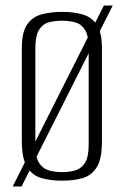

<svg xmlns="http://www.w3.org/2000/svg" viewBox="-20 -642 464 695"><path d="M26 33 356 -622H388L58 33ZM204 12Q162 12 129.5 2.5Q97 -7 78 -37.5Q59 -68 59 -130V-468Q59 -525 78 -553Q97 -581 130.5 -590Q164 -599 205 -599Q248 -599 280 -589.5Q312 -580 330.5 -552Q349 -524 349 -468V-130Q349 -67 330.5 -37Q312 -7 279.5 2.5Q247 12 204 12ZM205 -19Q233 -19 254.5 -26Q276 -33 288.5 -54Q301 -75 301 -119V-467Q301 -511 288.5 -532.5Q276 -554 254 -560.5Q232 -567 205 -567Q176 -567 154.5 -560.5Q133 -554 120.5 -532.5Q108 -511 108 -467V-119Q108 -75 120.5 -54Q133 -33 154.5 -26Q176 -19 205 -19Z"/></svg>

Font: Alumni Sans Light
Style: Regular
Weight: 300
Version: Version 1.018